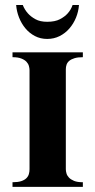

<svg xmlns="http://www.w3.org/2000/svg" viewBox="-20 -729 372 749"><path d="M303.2 0H28.8V-18.1Q49.3 -18.1 62.3 -22.2Q75.2 -26.4 82.5 -33.4Q89.8 -40.5 92.5 -49.6Q95.2 -58.6 95.2 -68.8V-455.1Q95.2 -462.4 92.8 -471.4Q90.3 -480.5 83.3 -488Q76.2 -495.6 63.2 -500.7Q50.3 -505.9 28.8 -505.9V-524.9H303.2V-505.9Q283.7 -505.9 270.8 -502Q257.8 -498 250.2 -491.7Q242.7 -485.4 239.7 -476.8Q236.8 -468.3 236.8 -459V-68.8Q236.8 -61.5 239.3 -52.7Q241.7 -43.9 248.8 -36.4Q255.9 -28.8 268.8 -23.4Q281.7 -18.1 303.2 -18.1ZM288.1 -709.5Q286.1 -683.6 276.4 -659.9Q266.6 -636.2 250.5 -617.7Q234.4 -599.1 212.4 -588.1Q190.4 -577.1 164.1 -577.1Q137.7 -577.1 116.2 -588.4Q94.7 -599.6 79.1 -618.4Q63.5 -637.2 54.2 -660.9Q44.9 -684.6 43 -709.5H68.8Q76.2 -690.9 88.9 -676.8Q100.1 -664.1 118.2 -654.1Q136.2 -644 164.1 -644Q194.8 -644 213.9 -654.1Q232.9 -664.1 244.1 -676.8Q256.8 -690.9 263.2 -709.5Z"/></svg>

Font: Uncial Antiqua
Style: Regular
Weight: 400
Version: Version 1.000